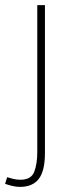

<svg xmlns="http://www.w3.org/2000/svg" viewBox="-50 -498 276 752"><path d="M28 234Q13 234 -3 230Q-19 226 -30 222L-22 196Q-13 199 1 202.5Q15 206 30 206Q72 206 84 175Q96 144 96 98V-478H126V102Q126 171 102 202.5Q78 234 28 234Z"/></svg>

Font: Assistant ExtraLight
Style: Regular
Weight: 200
Designer: Hebrew By Ben Nathan, Latin by Paul Hunt
Version: Version 3.000